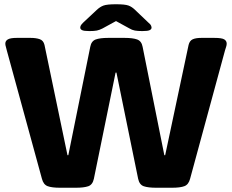

<svg xmlns="http://www.w3.org/2000/svg" viewBox="-20 -880 1090 902"><path d="M262 2Q223 2 203.5 -5.5Q184 -13 177 -40L12 -643Q10 -653 7.5 -660.5Q5 -668 5 -675Q5 -688 17 -695Q29 -702 59 -702H124Q149 -702 166.5 -696Q184 -690 189 -669L297 -151H301L404 -660Q409 -687 429.5 -694.5Q450 -702 488 -702H566Q604 -702 624.5 -694.5Q645 -687 650 -660L752 -151H756L866 -669Q871 -689 885.5 -695.5Q900 -702 926 -702H987Q1022 -702 1033.5 -695Q1045 -688 1045 -675Q1045 -668 1042.5 -660.5Q1040 -653 1037 -643L873 -40Q866 -13 846.5 -5.5Q827 2 788 2H714Q676 2 655.5 -5Q635 -12 629 -40L527 -539H523L421 -40Q415 -12 394.5 -5Q374 2 336 2ZM400 -734Q374 -734 365.5 -738.5Q357 -743 357 -750Q357 -755 359.5 -760Q362 -765 370 -773L434 -833Q450 -848 466.5 -854Q483 -860 525 -860Q567 -860 583.5 -854Q600 -848 615 -833L678 -773Q687 -766 689.5 -760Q692 -754 692 -750Q692 -743 683.5 -738.5Q675 -734 649 -734Q627 -734 613.5 -736.5Q600 -739 587 -747L525 -781L461 -746Q447 -739 435 -736.5Q423 -734 400 -734Z"/></svg>

Font: Asap Expanded ExtraBold
Style: Regular
Weight: 800
Width: 7
Designer: Pablo Cosgaya
Foundry: Omnibus-Type
Version: Version 3.001; ttfautohint (v1.8.4.7-5d5b)